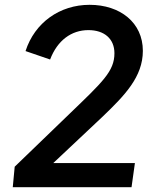

<svg xmlns="http://www.w3.org/2000/svg" viewBox="-20 -777 658 797"><path d="M33 0H526L540 -100H201L404 -291C498 -381 573 -458 573 -566C573 -683 479 -757 352 -757C228 -757 124 -683 86 -565L188 -530C218 -609 276 -652 347 -652C413 -652 455 -616 455 -556C455 -481 406 -437 268 -304L41 -85Z"/></svg>

Font: Mluvka SemiBold
Style: Italic
Weight: 600
Italic angle: -8°
Designer: Modified by Jiří Krblich, Original typeface by Gumpita Rahayu
Foundry: Gumpita Rahayu & Jiří Krblich
Version: Version 2.000;Glyphs 3.1.1 (3134)